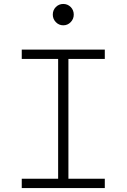

<svg xmlns="http://www.w3.org/2000/svg" viewBox="-20 -951 640 971"><path d="M90 0V-47H274V-653H90V-700H510V-653H326V-47H510V0ZM300 -823Q278 -823 262.5 -839Q247 -855 247 -877Q247 -900 262.5 -915.5Q278 -931 300 -931Q322 -931 337.5 -915.5Q353 -900 353 -877Q353 -855 337.5 -839Q322 -823 300 -823Z"/></svg>

Font: Red Hat Mono VF Light
Style: Regular
Weight: 300
Monospace: yes
Designer: Pentagram, MCKL
Foundry: Pentagram, MCKL
Version: Version 1.023